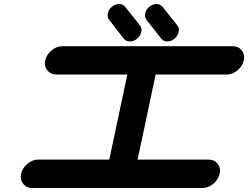

<svg xmlns="http://www.w3.org/2000/svg" viewBox="-20 -940 1241 960"><path d="M1022.5 -142.1Q1051.8 -142.1 1067.9 -121.6Q1080.1 -106.4 1080.1 -86.9Q1080.1 -79.6 1078.1 -71.3Q1071.8 -42 1046.6 -21Q1021.5 0 992.2 0H141.6Q112.3 0 96.2 -21Q84 -36.1 84 -55.7Q84 -63 85.9 -71.3Q92.3 -100.6 117.4 -121.3Q142.6 -142.1 171.9 -142.1H526.4L616.7 -567.4H262.2Q232.9 -567.4 216.8 -588.4Q204.6 -603 204.6 -622.6Q204.6 -629.9 206.5 -638.2Q212.9 -667.5 238 -688.2Q263.2 -709 292.5 -709H1143.1Q1172.4 -709 1188.5 -688.5Q1200.7 -673.3 1200.7 -653.8Q1200.7 -646.5 1198.7 -638.2Q1192.4 -608.9 1167.2 -588.1Q1142.1 -567.4 1112.8 -567.4H758.3L668 -142.1ZM762.7 -919.9Q781.7 -919.9 792.5 -906.2L866.7 -813Q874.5 -802.7 874.5 -790.5Q874.5 -785.2 873 -779.8Q869.1 -760.3 852.5 -746.6Q835.9 -732.9 816.4 -732.9Q797.4 -732.9 786.6 -746.6L712.9 -840.3Q705.1 -850.6 705.1 -863.3Q705.1 -868.2 706.1 -873Q710 -892.6 726.6 -906.2Q743.2 -919.9 762.7 -919.9ZM575.7 -919.9Q594.7 -919.9 605.5 -906.2L679.7 -813Q687.5 -802.7 687.5 -790.5Q687.5 -785.2 686 -779.8Q682.1 -760.3 665.5 -746.6Q648.9 -732.9 629.4 -732.9Q609.9 -732.9 599.1 -746.6L525.9 -840.3Q518.1 -850.6 518.1 -863.3Q518.1 -868.2 519 -873Q522.9 -892.6 539.6 -906.2Q556.2 -919.9 575.7 -919.9Z"/></svg>

Font: Robtronika
Style: Italic
Weight: 400
Italic angle: -12°
Designer: GGBot
Version: 1.00